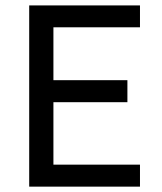

<svg xmlns="http://www.w3.org/2000/svg" viewBox="-20 -696 603 716"><path d="M88.9 0V-675.8H502V-594.2H179.2V-397H455.1V-314.9H179.2V-82H502V0Z"/></svg>

Font: ClearSansRegular
Style: Regular
Weight: 400
Foundry: Intel Corporation
Version: Version 1.00